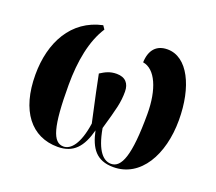

<svg xmlns="http://www.w3.org/2000/svg" viewBox="-99 -680 924 823"><g transform="rotate(20 363.0 -268.5)"><path d="M235 10C307 10 343 -32 364 -112C380 -36 411 10 489 10C613 10 685 -117 685 -275C685 -427 628 -544 536 -544C486 -544 458 -513 456 -456C514 -447 549 -366 549 -254C549 -63 522 0 475 0C442 0 407 -29 389 -132C417 -230 426 -261 426 -311C426 -348 407 -371 367 -371C336 -371 316 -360 294 -346C302 -303 315 -245 339 -134C325 -37 291 0 258 0C209 0 189 -65 189 -256C189 -364 207 -462 252 -531L241 -547C105 -518 40 -396 40 -249C40 -84 115 10 235 10Z"/></g></svg>

Font: Noto Serif Display ExtraCondensed ExtraBold
Style: Regular
Weight: 800
Width: 2
Designer: Monotype Design Team
Foundry: Monotype Imaging Inc.
Version: Version 2.009